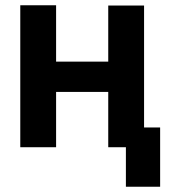

<svg xmlns="http://www.w3.org/2000/svg" viewBox="-20 -559 640 729"><path d="M57 0V-539H193V-325H391V-538H527V-75H588V150H458V0H391V-210H193V0Z"/></svg>

Font: Geist Mono ExtraBold
Style: Regular
Weight: 800
Monospace: yes
Designer: Basement.studio, Andrés Briganti, Mateo Zaragoza
Foundry: Basement.studio, Vercel, Andrés Briganti, Guido Ferreyra, Mateo Zaragoza
Version: Version 1.500; ttfautohint (v1.8.4.7-5d5b)